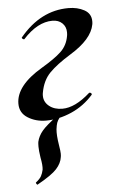

<svg xmlns="http://www.w3.org/2000/svg" viewBox="-49 -434 436 720"><g transform="rotate(-5 168.5 -74.0)"><path d="M18 -58Q18 -126 118 -185Q167 -214 191.5 -237Q216 -260 222 -296Q223 -300 223 -309Q223 -330 209 -343.5Q195 -357 172 -357Q116 -357 62 -298Q62 -297 60 -297Q57 -297 54 -300Q51 -303 53 -305Q131 -399 236 -399Q270 -399 295.5 -385Q321 -371 321 -342Q321 -334 320 -330Q310 -275 228 -225Q176 -193 148.5 -165Q121 -137 113 -91Q112 -87 112 -80Q112 -56 131.5 -40.5Q151 -25 181 -25Q229 -25 285 -75Q286 -76 288 -76Q291 -76 293.5 -73.5Q296 -71 295 -68Q260 -28 212 -7Q164 14 116 14Q78 14 48 -4.5Q18 -23 18 -58ZM59 241Q73 230 78.5 220Q84 210 87 196Q89 180 83 150Q79 124 79 109Q79 97 80 91Q85 69 101 50Q117 31 159 0L163 -2Q167 -2 168.5 1.5Q170 5 167 8Q160 17 157 25.5Q154 34 152 50Q150 72 156 109Q160 133 160 142Q160 151 159 155Q156 178 137 199Q118 220 64 250Q62 252 59 247Q56 242 59 241Z"/></g></svg>

Font: Cormorant Garamond
Style: Bold Italic
Weight: 700
Italic angle: -10°
Designer: Christian Thalmann (Catharsis Fonts)
Foundry: Catharsis Fonts
Version: Version 4.000